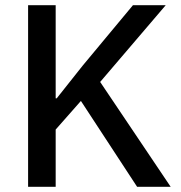

<svg xmlns="http://www.w3.org/2000/svg" viewBox="-20 -718 695 738"><path d="M88 0V-698H194V-340H198L298 -466L491 -698H617L365 -403L636 0H507L291 -330L194 -220V0Z"/></svg>

Font: Anuphan Medium
Style: Regular
Weight: 500
Designer: Mike Abbink, Paul van der Laan, Pieter van Rosmalen, Mint Tantisuwanna
Foundry: Bold Monday; Cadson Demak
Version: Version 3.002;hotconv 1.0.109;makeotfexe 2.5.65596